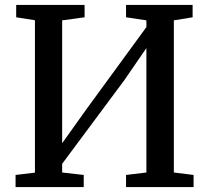

<svg xmlns="http://www.w3.org/2000/svg" viewBox="-20 -763 854 783"><path d="M43.5 0V-49.5L122.5 -59V-680.5L46 -692.5V-743H325V-692.5L233.5 -680V-179L332 -317L577 -652.5V-680L494 -692.5V-743H765.5V-692.5L689 -680V-59.5L769.5 -49.5V0H494V-49.5L577 -59.5V-567L487 -436L233.5 -95V-59.5L321.5 -49.5V0Z"/></svg>

Font: Merriweather 24pt Medium
Style: Regular
Weight: 500
Designer: Eben Sorkin
Foundry: Eben Sorkin
Version: Version 2.100